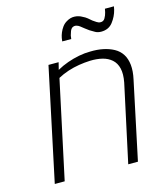

<svg xmlns="http://www.w3.org/2000/svg" viewBox="-103 -747 692 823"><g transform="rotate(-15 243.0 -335.5)"><path d="M440 -670 437 -655Q434 -642 427 -630Q420 -618 406 -619Q399 -619 390.5 -624.5Q382 -630 375 -635Q367 -642 358.5 -649Q350 -656 339 -661Q324 -670 305.5 -671Q287 -672 269 -661Q257 -654 249 -643Q241 -632 236 -620Q231 -608 229 -597L227 -582H267L269 -597Q271 -604 274.5 -614Q278 -624 285 -629Q294 -634 303 -631.5Q312 -629 318 -624Q326 -618 334.5 -611Q343 -604 352 -598Q363 -591 374 -585Q385 -579 400 -579Q433 -579 451.5 -603Q470 -627 477 -655L480 -670ZM438 -343 364 0H407L480 -345Q488 -381 485 -409Q482 -437 469.5 -456.5Q457 -476 436 -487.5Q415 -499 388.5 -504.5Q362 -510 331 -509Q307 -509 281 -504Q255 -499 229.5 -490Q204 -481 181 -468L189 -500H144L38 0H82L175 -434Q197 -446 221.5 -454Q246 -462 271 -466Q296 -470 320 -471Q350 -472 374.5 -466Q399 -460 416 -445Q433 -430 439 -405Q445 -380 438 -343Z"/></g></svg>

Font: Advent Pro Light
Style: Italic
Weight: 300
Italic angle: -12°
Version: Version 3.000